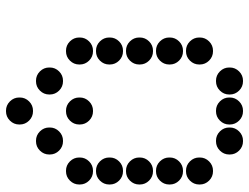

<svg xmlns="http://www.w3.org/2000/svg" viewBox="-115 -720 830 640"><g transform="rotate(-90 300.0 -400.0)"><path d="M249 -795Q231 -795 218 -782Q205 -769 205 -751V-749Q205 -731 218 -718Q231 -705 249 -705H251Q269 -705 282 -718Q295 -731 295 -749V-751Q295 -769 282 -782Q269 -795 251 -795ZM149 -695Q131 -695 118 -682Q105 -669 105 -651V-649Q105 -631 118 -618Q131 -605 149 -605H151Q169 -605 182 -618Q195 -631 195 -649V-651Q195 -669 182 -682Q169 -695 151 -695ZM349 -695Q331 -695 318 -682Q305 -669 305 -651V-649Q305 -631 318 -618Q331 -605 349 -605H351Q369 -605 382 -618Q395 -631 395 -649V-651Q395 -669 382 -682Q369 -695 351 -695ZM49 -595Q31 -595 18 -582Q5 -569 5 -551V-549Q5 -531 18 -518Q31 -505 49 -505H51Q69 -505 82 -518Q95 -531 95 -549V-551Q95 -569 82 -582Q69 -595 51 -595ZM249 -595Q231 -595 218 -582Q205 -569 205 -551V-549Q205 -531 218 -518Q231 -505 249 -505H251Q269 -505 282 -518Q295 -531 295 -549V-551Q295 -569 282 -582Q269 -595 251 -595ZM449 -595Q431 -595 418 -582Q405 -569 405 -551V-549Q405 -531 418 -518Q431 -505 449 -505H451Q469 -505 482 -518Q495 -531 495 -549V-551Q495 -569 482 -582Q469 -595 451 -595ZM49 -495Q31 -495 18 -482Q5 -469 5 -451V-449Q5 -431 18 -418Q31 -405 49 -405H51Q69 -405 82 -418Q95 -431 95 -449V-451Q95 -469 82 -482Q69 -495 51 -495ZM449 -495Q431 -495 418 -482Q405 -469 405 -451V-449Q405 -431 418 -418Q431 -405 449 -405H451Q469 -405 482 -418Q495 -431 495 -449V-451Q495 -469 482 -482Q469 -495 451 -495ZM49 -395Q31 -395 18 -382Q5 -369 5 -351V-349Q5 -331 18 -318Q31 -305 49 -305H51Q69 -305 82 -318Q95 -331 95 -349V-351Q95 -369 82 -382Q69 -395 51 -395ZM449 -395Q431 -395 418 -382Q405 -369 405 -351V-349Q405 -331 418 -318Q431 -305 449 -305H451Q469 -305 482 -318Q495 -331 495 -349V-351Q495 -369 482 -382Q469 -395 451 -395ZM49 -295Q31 -295 18 -282Q5 -269 5 -251V-249Q5 -231 18 -218Q31 -205 49 -205H51Q69 -205 82 -218Q95 -231 95 -249V-251Q95 -269 82 -282Q69 -295 51 -295ZM449 -295Q431 -295 418 -282Q405 -269 405 -251V-249Q405 -231 418 -218Q431 -205 449 -205H451Q469 -205 482 -218Q495 -231 495 -249V-251Q495 -269 482 -282Q469 -295 451 -295ZM49 -195Q31 -195 18 -182Q5 -169 5 -151V-149Q5 -131 18 -118Q31 -105 49 -105H51Q69 -105 82 -118Q95 -131 95 -149V-151Q95 -169 82 -182Q69 -195 51 -195ZM449 -195Q431 -195 418 -182Q405 -169 405 -151V-149Q405 -131 418 -118Q431 -105 449 -105H451Q469 -105 482 -118Q495 -131 495 -149V-151Q495 -169 482 -182Q469 -195 451 -195ZM149 -95Q131 -95 118 -82Q105 -69 105 -51V-49Q105 -31 118 -18Q131 -5 149 -5H151Q169 -5 182 -18Q195 -31 195 -49V-51Q195 -69 182 -82Q169 -95 151 -95ZM249 -95Q231 -95 218 -82Q205 -69 205 -51V-49Q205 -31 218 -18Q231 -5 249 -5H251Q269 -5 282 -18Q295 -31 295 -49V-51Q295 -69 282 -82Q269 -95 251 -95ZM349 -95Q331 -95 318 -82Q305 -69 305 -51V-49Q305 -31 318 -18Q331 -5 349 -5H351Q369 -5 382 -18Q395 -31 395 -49V-51Q395 -69 382 -82Q369 -95 351 -95Z"/></g></svg>

Font: Doto Rounded Black
Style: Regular
Weight: 900
Monospace: yes
Version: Version 1.000